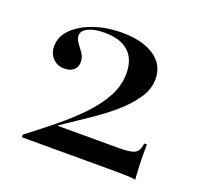

<svg xmlns="http://www.w3.org/2000/svg" viewBox="-85 -521 647 619"><g transform="rotate(20 238.5 -211.5)"><path d="M436.3 4Q429.8 1.6 407.3 0.8Q384.7 0 355.6 0H46V-8.9Q90.3 -42.7 134.3 -78.2Q178.2 -113.7 214.1 -150.8Q250 -187.9 271.4 -227Q292.7 -266.1 292.7 -308.1Q292.7 -357.3 264.5 -382.7Q236.3 -408.1 183.1 -408.1Q147.6 -408.1 126.6 -398Q105.6 -387.9 105.6 -371Q105.6 -358.9 114.5 -347.2Q123.4 -335.5 132.7 -322.2Q141.9 -308.9 141.9 -291.9Q141.9 -275 130.2 -264.9Q118.5 -254.8 99.2 -254.8Q74.2 -254.8 58.9 -271Q43.5 -287.1 43.5 -312.1Q43.5 -345.2 69.4 -371Q95.2 -396.8 138.7 -412.1Q182.3 -427.4 235.5 -427.4Q304.8 -427.4 346 -400Q387.1 -372.6 387.1 -323.4Q387.1 -288.7 365.3 -256.5Q343.5 -224.2 308.1 -193.5Q272.6 -162.9 229 -133.9Q185.5 -104.8 142.7 -75.8V-74.2H353.2Q392.7 -74.2 406.5 -81.9Q420.2 -89.5 424.2 -116.1H433.1Q432.3 -73.4 433.5 -44.8Q434.7 -16.1 436.3 4Z"/></g></svg>

Font: Playfair 144pt SemiExpanded Medium
Style: Regular
Weight: 500
Width: 6
Designer: Claus Eggers Sørensen
Foundry: Claus Eggers Sørensen
Version: Version 2.203